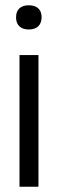

<svg xmlns="http://www.w3.org/2000/svg" viewBox="-20 -709 219 729"><path d="M54 -500V0H126V-500ZM41 -642C41 -615 58 -597 89 -597C121 -597 137 -614 138 -642V-644C138 -672 121 -689 89 -689C58 -689 41 -672 41 -644Z"/></svg>

Font: LT Wave Text Light
Style: Regular
Weight: 300
Designer: Daniel Lyons
Version: Version 2.5 (Glyphs App)